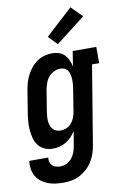

<svg xmlns="http://www.w3.org/2000/svg" viewBox="-111 -841 716 1114"><g transform="rotate(-10 247.5 -284.5)"><path d="M170 213Q146 213 122.5 210Q99 207 78 198.5Q57 190 39.5 176.5Q22 163 11 143.5Q0 124 -3.5 101Q-7 78 -4 54H108Q106 67 109.5 80Q113 93 122 101.5Q131 110 143.5 113.5Q156 117 170 117Q188 117 206.5 108Q225 99 237.5 83Q250 67 256.5 48.5Q263 30 266 12L280 -72Q269 -54 254 -38.5Q239 -23 221.5 -12.5Q204 -2 184 3Q164 8 144 8Q119 8 96.5 -1.5Q74 -11 59.5 -30Q45 -49 38.5 -72.5Q32 -96 30 -121Q28 -146 30 -171.5Q32 -197 36 -222L57 -352Q61 -375 67.5 -397Q74 -419 85 -440Q96 -461 111.5 -480Q127 -499 147 -512.5Q167 -526 190 -532Q213 -538 235 -538Q256 -538 275.5 -531.5Q295 -525 308 -511Q321 -497 329 -479Q337 -461 341 -441L355 -530H494V-434H452L376 27Q372 52 364 76Q356 100 342.5 122Q329 144 309.5 162Q290 180 267 192Q244 204 219 208.5Q194 213 170 213ZM207 -88Q224 -88 241 -95Q258 -102 270 -116Q282 -130 288.5 -146.5Q295 -163 298 -180L319 -310Q321 -324 322.5 -338Q324 -352 323.5 -366Q323 -380 320.5 -393.5Q318 -407 311.5 -418Q305 -429 293 -435.5Q281 -442 267 -442Q248 -442 229 -433Q210 -424 197 -408.5Q184 -393 177.5 -374.5Q171 -356 167 -337L146 -207Q144 -193 143 -179.5Q142 -166 143 -153.5Q144 -141 148.5 -128.5Q153 -116 161 -106.5Q169 -97 181 -92.5Q193 -88 207 -88ZM277 -584 227 -636 386 -782 450 -718Z"/></g></svg>

Font: Iosevka Curly Slab Oblique
Style: Bold
Weight: 700
Italic angle: -9°
Monospace: yes
Designer: Belleve Invis
Foundry: Belleve Invis
Version: Version 11.1.0; ttfautohint (v1.8.3)